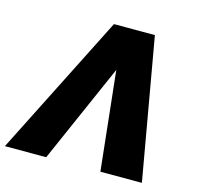

<svg xmlns="http://www.w3.org/2000/svg" viewBox="-115 -842 999 956"><g transform="rotate(15 384.0 -364.0)"><path d="M482.4 0 424.8 -537.1 430.7 -727.5H568.4L696.3 0ZM439.5 -537.1 203.1 0H-9.8L357.4 -727.5H495.1Z"/></g></svg>

Font: Inter 28pt Black
Style: Italic
Weight: 900
Italic angle: -9.3988°
Designer: Rasmus Andersson
Foundry: rsms
Version: Version 4.001;git-66647c0bb